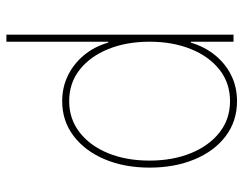

<svg xmlns="http://www.w3.org/2000/svg" viewBox="-102 -666 779 615"><g transform="rotate(-90 287.5 -358.5)"><path d="M271 11.2Q207 11.2 158.9 -25.1Q110.8 -61.5 84.5 -125Q58.1 -188.5 58.1 -269Q58.1 -349.1 84.7 -412.4Q111.3 -475.6 159.4 -512.2Q207.5 -548.8 271 -548.8Q315.4 -548.8 353 -530.5Q390.6 -512.2 418.2 -479Q445.8 -445.8 458.5 -401.4H461.4V-727.5H483.9V0H461.4V-136.7H458.5Q445.3 -92.3 418 -58.8Q390.6 -25.4 353.3 -7.1Q315.9 11.2 271 11.2ZM271 -11.2Q329.1 -11.2 371.8 -44.9Q414.6 -78.6 438 -137Q461.4 -195.3 461.4 -269Q461.4 -343.3 437.7 -401.4Q414.1 -459.5 371.6 -492.9Q329.1 -526.4 271 -526.4Q213.9 -526.4 170.9 -492.9Q127.9 -459.5 104.2 -401.4Q80.6 -343.3 80.6 -269Q80.6 -195.3 104.2 -137Q127.9 -78.6 170.7 -44.9Q213.4 -11.2 271 -11.2Z"/></g></svg>

Font: Inter 17pt Thin
Style: Regular
Weight: 250
Version: Version 4.001;git-66647c0bb